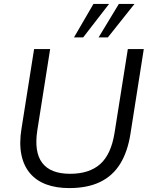

<svg xmlns="http://www.w3.org/2000/svg" viewBox="-20 -957 768 986"><path d="M335.6 8.9Q268.7 8.9 217.6 -10Q166.5 -29 133.9 -67.4Q101.3 -105.9 89.7 -163.3Q78 -220.6 90.5 -296.9L155.1 -705H237.5L171.9 -289.5Q154.2 -177.1 196.6 -120.8Q239 -64.5 339.9 -64.5Q438.3 -64.5 494.3 -114.1Q550.3 -163.8 568 -273.3L636.5 -705H718.4L649.9 -269.5Q635.4 -177.6 597.2 -115.7Q559 -53.9 494.1 -22.5Q429.3 8.9 335.6 8.9ZM360 -765 460 -936.9H540.2L407.2 -765ZM486.3 -765 590.5 -936.9H670.7L534 -765Z"/></svg>

Font: Nunito Sans 12pt ExtraLight
Style: Italic
Weight: 200
Italic angle: -9°
Designer: Vernon Adams
Foundry: Vernon Adams
Version: Version 3.101;gftools[0.9.27]